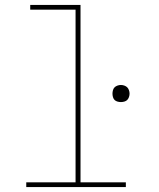

<svg xmlns="http://www.w3.org/2000/svg" viewBox="-20 -755 640 775"><path d="M86 0V-19H285V-716H102V-735H305V-19H488V0ZM468 -343Q461 -343 454 -345Q447 -347 442.5 -351.5Q438 -356 436 -363Q434 -370 434 -377Q434 -384 436 -391Q438 -398 442.5 -402.5Q447 -407 454 -409.5Q461 -412 468 -412Q475 -412 482 -409.5Q489 -407 493.5 -402.5Q498 -398 500.5 -391Q503 -384 503 -377Q503 -370 500.5 -363Q498 -356 493.5 -351.5Q489 -347 482 -345Q475 -343 468 -343Z"/></svg>

Font: Iosevka HT Thin Extended
Style: Regular
Weight: 100
Width: 7
Monospace: yes
Designer: Belleve Invis
Foundry: Belleve Invis
Version: Version 32.3.0; ttfautohint (v1.8.4)